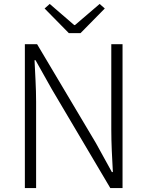

<svg xmlns="http://www.w3.org/2000/svg" viewBox="-20 -953 747 973"><path d="M106 0H163V-437C163 -510 158 -578 155 -648H160L242 -502L539 0H601V-729H544V-297C544 -226 548 -153 552 -81H547L466 -228L168 -729H106ZM329 -785H388L511 -910L485 -933L360 -826H356L232 -933L206 -910Z"/></svg>

Font: Noto Sans JP Light
Style: Regular
Weight: 300
Designer: Ryoko NISHIZUKA (kana & ideographs); Paul D. Hunt (Latin, Greek & Cyrillic); Wenlong ZHANG (bopomofo); Sandoll Communica
Foundry: Adobe Systems Incorporated
Version: Version 1.004;PS 1.004;hotconv 1.0.82;makeotf.lib2.5.63406